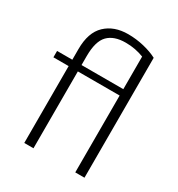

<svg xmlns="http://www.w3.org/2000/svg" viewBox="-171 -827 871 939"><g transform="rotate(30 265.0 -357.5)"><path d="M393 0V-434H157V0H105V-434H19V-470H105V-530Q105 -624 153 -669.5Q201 -715 280 -715Q325 -715 369 -704.5Q413 -694 445 -677V0ZM157 -470H393V-654Q370 -663 344.5 -668Q319 -673 290 -673Q224 -673 190.5 -638.5Q157 -604 157 -520Z"/></g></svg>

Font: Mukta ExtraLight
Style: Regular
Weight: 275
Designer: Girish Dalvi and Yashodeep Gholap
Foundry: Ek Type
Version: Version 2.538;PS 1.002;hotconv 16.6.51;makeotf.lib2.5.65220;